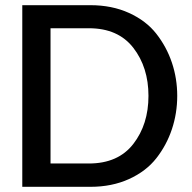

<svg xmlns="http://www.w3.org/2000/svg" viewBox="-20 -721 741 741"><path d="M329 -701Q412 -701 478 -671Q544 -641 583.5 -590.5Q623 -540 643.5 -479Q664 -418 664 -351Q664 -284 643.5 -222.5Q623 -161 583.5 -110.5Q544 -60 478 -30Q412 0 329 0H66V-701ZM175 -90H323Q436 -90 494.5 -165.5Q553 -241 553 -351Q553 -461 494.5 -536.5Q436 -612 323 -612H175Z"/></svg>

Font: LT Superior Semi-bold
Style: Regular
Weight: 600
Designer: Daniel Lyons
Foundry: LyonsType
Version: Version 1.0